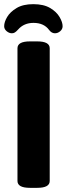

<svg xmlns="http://www.w3.org/2000/svg" viewBox="-26 -901 321 923"><path d="M118 2Q58 2 58 -31V-669Q58 -702 118 -702H153Q213 -702 213 -669V-31Q213 2 153 2ZM31 -741Q18 -741 6 -751Q-6 -761 -6 -775Q-6 -795 8.5 -819.5Q23 -844 54 -862.5Q85 -881 134 -881Q184 -881 215 -862.5Q246 -844 260.5 -819Q275 -794 275 -775Q275 -761 263.5 -751Q252 -741 238 -741Q222 -741 210 -757Q185 -791 135 -791Q89 -791 61 -759Q52 -749 45.5 -745Q39 -741 31 -741Z"/></svg>

Font: Asap Semi Condensed
Style: Bold
Weight: 700
Width: 4
Designer: Pablo Cosgaya
Foundry: Omnibus-Type
Version: Version 3.001; ttfautohint (v1.8.4.7-5d5b)